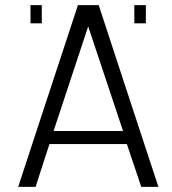

<svg xmlns="http://www.w3.org/2000/svg" viewBox="-20 -731 670 749"><path d="M51 -2Q81 -94 110 -182Q139 -270 167.5 -357Q196 -444 225 -531.5Q254 -619 284 -711H365Q425 -529 481.5 -356Q538 -183 598 -2H531L475 -169H173Q160 -131 146 -86.5Q132 -42 119 -2ZM549 -711V-640H504V-711ZM143 -711V-640H99V-711ZM324 -628 189 -220H460Z"/></svg>

Font: Fundamental  Brigade Scvhlank
Style: Regular
Weight: 100
Designer: Peter Wiegel, original typeface by Arno Drescher 1935
Foundry: Peter Wiegel
Version: Version 0.000 2012 initial release